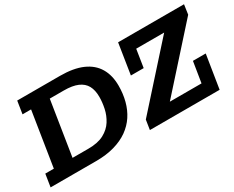

<svg xmlns="http://www.w3.org/2000/svg" viewBox="-85 -900 1486 1218"><g transform="rotate(-30 658.0 -291.5)"><path d="M2.4 0 17 -92.6H79.6L142.5 -490.4H79.9L94.4 -583H407.4Q506.4 -583 571 -554.6Q635.5 -526.3 667.1 -472.6Q698.8 -419 698.8 -343.2Q698.8 -284.4 685 -232Q671.2 -179.6 643.4 -137.4Q615.6 -95.2 572.5 -64.4Q529.3 -33.7 470.2 -16.9Q411.1 0 336.2 0ZM216.6 -92.6H332.9Q403 -92.6 447.1 -116.3Q491.2 -140 515.1 -178.1Q539.1 -216.2 548.3 -259.7Q557.5 -303.3 557.5 -343Q557.5 -391.9 539.8 -424.5Q522.1 -457 483.6 -473.7Q445.1 -490.4 382.3 -490.4H279.5ZM729.7 0 740.8 -70.7 1117.4 -490.4H912.6L892.1 -360H798.4L833.4 -583H1316.3L1306 -512.3L929.4 -92.6H1161.4L1185.7 -243.7H1279.4L1240.6 0Z"/></g></svg>

Font: Rokkitt SemiBold
Style: Italic
Weight: 600
Italic angle: -9°
Designer: Vernon Adams
Foundry: Vernon Adams
Version: Version 3.103